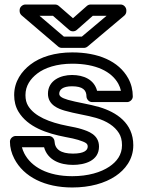

<svg xmlns="http://www.w3.org/2000/svg" viewBox="-20 -795 647 850"><path d="M303.1 -65C353.5 -65 418.3 -82.2 418.3 -146C418.3 -199.9 368.6 -214.5 341.6 -223.3C324.7 -228.8 303 -233 279 -237.6C198 -253.2 132.3 -280.5 104.5 -326.4C96.9 -339 92.7 -354.3 92.7 -374C92.7 -415.4 114.8 -446.1 144.6 -469.2C178 -495.1 231.8 -513 299.8 -513C404.6 -513 473.9 -478.5 503.9 -424C509.3 -414.1 513.2 -403.4 515.4 -393H409.8C396.8 -442.9 350.2 -463 298.7 -463C248.3 -463 192.3 -439.1 192.3 -380C192.3 -329 240.8 -312.7 266.9 -305C309.5 -292.4 368.8 -284 405.4 -273C453.1 -258.8 487.3 -236.7 506.8 -205.3C515.3 -191.6 520.1 -174.4 520.1 -152C520.1 -109.2 496.5 -79.1 464 -57.2C426.7 -32.1 370.2 -15 299.8 -15C190.8 -15 118.2 -56.3 87.7 -115.5C82.9 -124.8 79.2 -134.8 77.1 -143H175.1C191.1 -86 245.8 -65 303.1 -65ZM303.1 -115C248.4 -115 223.2 -134.6 221.4 -169.3C220.7 -181.3 210.1 -193 196.4 -193H49C38.3 -193 24 -183.1 24 -168C24 -142.3 30.7 -116.9 43.3 -92.5C85 -11.6 179.1 35 299.8 35C378 35 444.2 16.4 492 -15.8C532.6 -43.2 570.1 -88 570.1 -152C570.1 -250.4 495.4 -298.3 419.7 -321C377.3 -333.6 318.1 -342.1 281 -353C251.5 -361.7 242.3 -369.5 242.3 -380C242.3 -397.6 257.3 -413 298.7 -413C346.4 -413 362.8 -396.1 362.8 -368C362.8 -357.3 372.7 -343 387.8 -343H542.9C553.6 -343 567.9 -352.9 567.9 -368C567.9 -396.5 561.2 -423.6 547.8 -448C505.4 -525.1 414 -563 299.8 -563C223.4 -563 158.7 -543.4 114 -508.8C76.8 -480 42.7 -435.4 42.7 -374C42.7 -347 48.8 -322 61.7 -300.6C102.8 -232.5 187 -204.3 270 -188.4C294.2 -183.8 312.3 -180.2 326.2 -175.7C360.1 -164.7 368.3 -159.9 368.3 -146C368.3 -129.5 352.1 -115 303.1 -115ZM319.7 -662.3 390.7 -725H451.7L342.4 -633H262.8L155 -725H214.5L286.7 -662.2C296.6 -653.5 311.7 -655.2 319.7 -662.3ZM303 -714.3 240.3 -768.8C236 -772.6 229.9 -775 223.9 -775H91.9C81.2 -775 66.9 -765.1 66.9 -750V-746C66.9 -739.1 70.1 -731.8 75.7 -727L237.4 -589C241.6 -585.3 247.7 -583 253.6 -583H351.5C357 -583 363.1 -585.1 367.6 -588.9L530.4 -725.9C535.7 -730.4 539.3 -737.6 539.3 -745V-750C539.3 -760.7 529.4 -775 514.3 -775H381.2C375.3 -775 369.2 -772.8 364.6 -768.7Z"/></svg>

Font: Asimov
Style: WidOu
Weight: 500
Designer: Google
Version: Version 2.000980; 2014